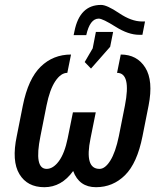

<svg xmlns="http://www.w3.org/2000/svg" viewBox="-20 -758 657 788"><path d="M432.1 -565.9 353.5 -476.6 327.6 -503.4 360.4 -559.6 373.5 -627H444.3ZM385.3 -681.6Q349.1 -681.6 334 -613.8H282.2L285.6 -629.9Q307.1 -737.8 394.5 -737.8Q418 -738.3 468.8 -704.1Q519.5 -669.9 562.5 -669.9H575.2L564.5 -615.2H550.8Q506.8 -615.2 454.1 -648.4Q401.4 -681.6 385.3 -681.6ZM171.4 -64.9Q198.2 -64.9 221.7 -96.7Q245.1 -128.4 257.8 -190.4L279.3 -296.9H373L351.6 -190.4Q325.7 -64.9 388.2 -64.9Q411.1 -64.5 432.6 -98.6Q454.1 -132.8 467.8 -199.2L492.7 -324.7Q519 -459 460.4 -459L475.6 -534.2Q542.5 -534.2 576.2 -480.5Q609.9 -426.8 589.8 -324.7L564.9 -199.2Q543 -88.4 493.2 -39.1Q443.4 10.3 374 10.3Q304.7 10.3 280.3 -56.2Q232.4 10.3 162.1 10.3Q91.8 10.3 59.6 -43.5Q27.3 -97.2 48.8 -199.2L73.7 -324.7Q95.7 -434.6 147 -484.4Q198.2 -534.2 271.5 -534.2L256.3 -459Q230 -459 207 -424.8Q184.1 -390.6 170.9 -324.7L146 -199.2Q118.7 -64.9 171.4 -64.9Z"/></svg>

Font: RobotoCondensed-Italic
Style: Italic
Weight: 400
Designer: Google
Version: Version 1.200311; 2013